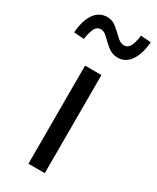

<svg xmlns="http://www.w3.org/2000/svg" viewBox="-225 -847 740 905"><g transform="rotate(30 145.0 -394.0)"><path d="M32 -640 -23 -644Q-18 -711 8 -748Q34 -785 77 -785Q106 -785 129 -765.5Q152 -746 171.5 -727Q191 -708 210 -708Q230 -708 241 -726.5Q252 -745 258 -788L313 -784Q308 -719 282 -681Q256 -643 213 -643Q183 -643 159 -662.5Q135 -682 116.5 -701Q98 -720 80 -720Q60 -720 49.5 -702Q39 -684 32 -640ZM100 0V-534H189V0Z"/></g></svg>

Font: Martel Sans
Style: Regular
Weight: 400
Designer: Dan Reynolds and Mathieu Réguer
Foundry: Dan Reynolds and Mathieu Réguer
Version: Version 1.001;PS 001.001;hotconv 1.0.70;makeotf.lib2.5.58329